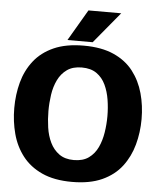

<svg xmlns="http://www.w3.org/2000/svg" viewBox="-58 -904 797 963"><g transform="rotate(5 340.5 -422.0)"><path d="M340 10Q251 10 189.5 -18Q128 -46 90.5 -94.5Q53 -143 36.5 -205Q20 -267 20 -334Q20 -402 36.5 -463.5Q53 -525 90.5 -573Q128 -621 189.5 -648.5Q251 -676 340 -676Q430 -676 491.5 -648.5Q553 -621 590 -573Q627 -525 644 -463.5Q661 -402 661 -334Q661 -267 644 -205Q627 -143 590 -94.5Q553 -46 491.5 -18Q430 10 340 10ZM340 -100Q386 -100 415 -121Q444 -142 460 -176Q476 -210 482.5 -251.5Q489 -293 489 -334Q489 -375 482.5 -416Q476 -457 460 -491Q444 -525 415 -545.5Q386 -566 340 -566Q295 -566 266 -545.5Q237 -525 220.5 -491Q204 -457 198 -416Q192 -375 192 -334Q192 -293 198 -251.5Q204 -210 220.5 -176Q237 -142 266 -121Q295 -100 340 -100ZM513 -854 383 -697H256L348 -854Z"/></g></svg>

Font: Epunda Sans ExtraBold
Style: Regular
Weight: 800
Designer: Simon Atzbach
Foundry: typofactur
Version: Version 2.204; ttfautohint (v1.8.4.7-5d5b)